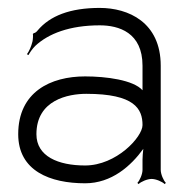

<svg xmlns="http://www.w3.org/2000/svg" viewBox="-20 -452 460 485"><path d="M72 -113C72 -200 153 -215 198 -215C320 -215 340 -177 340 -136C340 -106 274 -34 195 -34C127 -34 72 -57 72 -113ZM26 -113C26 -20 107 11 195 11C262 11 311 -33 342 -76C341 -67 340 -57 340 -49V-23C340 -12 333 4 327 10L330 13C336 7 352 0 363 0C374 0 390 7 396 13L399 10C393 4 386 -12 386 -23V-286C386 -396 304 -432 232 -432C157 -432 106 -412 75 -375C74 -373 67 -367 66 -369L63 -366C64 -365 63 -350 62 -347C59 -335 54 -323 48 -315L52 -313C55 -319 62 -329 69 -336C102 -367 156 -388 232 -388C280 -388 340 -370 340 -286V-224C317 -250 248 -259 195 -259C108 -259 26 -220 26 -113Z"/></svg>

Font: Armata Saber
Style: Rg
Weight: 400
Designer: Jasper
Foundry: Cannot Into Space Fonts
Version: Version 0.970